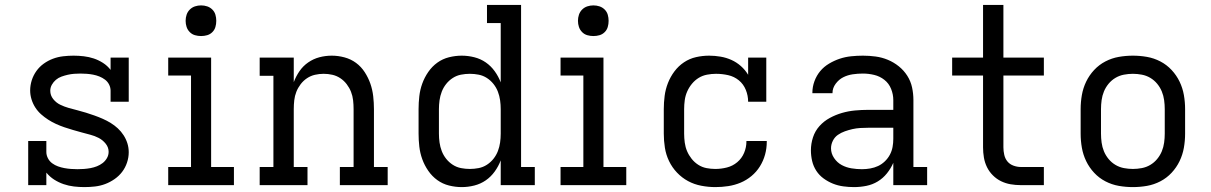

<svg xmlns="http://www.w3.org/2000/svg" viewBox="-20 -755 4940 783"><path d="M324 8Q303 8 281.5 5.5Q260 3 239.5 -4Q219 -11 201 -22.5Q183 -34 169 -51V0H95V-180H169V-135Q169 -122 175.5 -109.5Q182 -97 193 -89Q204 -81 216.5 -76.5Q229 -72 242.5 -69.5Q256 -67 269.5 -66Q283 -65 296 -65Q309 -65 322.5 -66Q336 -67 349.5 -69.5Q363 -72 375.5 -77Q388 -82 398.5 -90Q409 -98 416 -110Q423 -122 423 -136Q423 -154 411 -169Q399 -184 382.5 -192.5Q366 -201 348.5 -205.5Q331 -210 313 -215Q295 -220 277.5 -225Q260 -230 242.5 -236Q225 -242 208.5 -249.5Q192 -257 176.5 -267Q161 -277 147.5 -289Q134 -301 124 -316.5Q114 -332 108.5 -350Q103 -368 103 -386Q103 -407 109.5 -427.5Q116 -448 128.5 -465.5Q141 -483 158.5 -495.5Q176 -508 196 -515.5Q216 -523 237.5 -525.5Q259 -528 280 -528Q301 -528 322 -525.5Q343 -523 362.5 -516.5Q382 -510 400 -498.5Q418 -487 431 -470V-520H505V-340H431V-385Q431 -398 425 -410Q419 -422 408.5 -430Q398 -438 385.5 -443Q373 -448 360 -450.5Q347 -453 334 -454Q321 -455 308 -455Q295 -455 282 -454Q269 -453 256 -450Q243 -447 230.5 -442.5Q218 -438 208 -429.5Q198 -421 191.5 -409.5Q185 -398 185 -385Q185 -366 197 -351Q209 -336 225.5 -328Q242 -320 259.5 -315Q277 -310 295 -305.5Q313 -301 330.5 -295.5Q348 -290 365 -284Q382 -278 399 -270.5Q416 -263 431.5 -253.5Q447 -244 460.5 -231.5Q474 -219 484 -203.5Q494 -188 499.5 -170.5Q505 -153 505 -134Q505 -113 498 -92Q491 -71 478 -54Q465 -37 447 -24.5Q429 -12 409 -4.5Q389 3 367.5 5.5Q346 8 324 8Z M666 0V-74H759V-447H666V-520H841V-74H934V0ZM800 -608Q787 -608 775 -611.5Q763 -615 754 -624Q745 -633 741 -645Q737 -657 737 -670Q737 -683 741 -695Q745 -707 754 -716Q763 -725 775 -729Q787 -733 800 -733Q813 -733 825 -729Q837 -725 846 -716Q855 -707 858.5 -695Q862 -683 862 -670Q862 -657 858.5 -645Q855 -633 846 -624Q837 -615 825 -611.5Q813 -608 800 -608Z M1234 0H1039V-74H1095V-446H1039V-520H1178V-420Q1187 -444 1201.5 -465Q1216 -486 1237 -500.5Q1258 -515 1282.5 -521.5Q1307 -528 1333 -528Q1359 -528 1385 -521Q1411 -514 1432 -498.5Q1453 -483 1467.5 -460.5Q1482 -438 1490.5 -413.5Q1499 -389 1502 -362.5Q1505 -336 1505 -310V-74H1561V0H1366V-74H1422V-310Q1422 -328 1420 -346Q1418 -364 1411.5 -380.5Q1405 -397 1394 -411.5Q1383 -426 1368 -436Q1353 -446 1335.5 -450Q1318 -454 1300 -454Q1282 -454 1264.5 -450Q1247 -446 1232 -436Q1217 -426 1206 -411.5Q1195 -397 1188.5 -380.5Q1182 -364 1180 -346Q1178 -328 1178 -310V-74H1234Z M1863 8Q1837 8 1811 1.5Q1785 -5 1763.5 -20.5Q1742 -36 1726.5 -58.5Q1711 -81 1702 -106Q1693 -131 1690 -157.5Q1687 -184 1687 -210V-310Q1687 -336 1690 -362.5Q1693 -389 1702 -414Q1711 -439 1726.5 -461.5Q1742 -484 1763.5 -499.5Q1785 -515 1811 -521.5Q1837 -528 1863 -528Q1889 -528 1914.5 -521.5Q1940 -515 1961 -500.5Q1982 -486 1997.5 -464.5Q2013 -443 2022 -419V-661H1966V-735H2105V-74H2161V0H2022V-101Q2013 -77 1997.5 -55.5Q1982 -34 1961 -19.5Q1940 -5 1914.5 1.5Q1889 8 1863 8ZM1896 -66Q1914 -66 1932 -69.5Q1950 -73 1965.5 -83Q1981 -93 1992.5 -107.5Q2004 -122 2010.5 -139Q2017 -156 2019.5 -174Q2022 -192 2022 -210V-310Q2022 -328 2019.5 -346Q2017 -364 2010.5 -381Q2004 -398 1992.5 -412.5Q1981 -427 1965.5 -437Q1950 -447 1932 -450.5Q1914 -454 1896 -454Q1878 -454 1860 -450.5Q1842 -447 1826.5 -437Q1811 -427 1799.5 -412.5Q1788 -398 1781.5 -381Q1775 -364 1772.5 -346Q1770 -328 1770 -310V-210Q1770 -192 1772.5 -174Q1775 -156 1781.5 -139Q1788 -122 1799.5 -107.5Q1811 -93 1826.5 -83Q1842 -73 1860 -69.5Q1878 -66 1896 -66Z M2266 0V-74H2359V-447H2266V-520H2441V-74H2534V0ZM2400 -608Q2387 -608 2375 -611.5Q2363 -615 2354 -624Q2345 -633 2341 -645Q2337 -657 2337 -670Q2337 -683 2341 -695Q2345 -707 2354 -716Q2363 -725 2375 -729Q2387 -733 2400 -733Q2413 -733 2425 -729Q2437 -725 2446 -716Q2455 -707 2458.5 -695Q2462 -683 2462 -670Q2462 -657 2458.5 -645Q2455 -633 2446 -624Q2437 -615 2425 -611.5Q2413 -608 2400 -608Z M2897 8Q2869 8 2840 2.5Q2811 -3 2786 -16.5Q2761 -30 2741 -51Q2721 -72 2708.5 -98Q2696 -124 2691.5 -152.5Q2687 -181 2687 -210V-310Q2687 -337 2690.5 -364Q2694 -391 2704 -416.5Q2714 -442 2730.5 -464Q2747 -486 2769.5 -501Q2792 -516 2818.5 -522Q2845 -528 2872 -528Q2895 -528 2918.5 -524Q2942 -520 2963 -510.5Q2984 -501 3001.5 -485.5Q3019 -470 3031 -450V-520H3105V-340H3031Q3031 -365 3021.5 -388.5Q3012 -412 2993 -427.5Q2974 -443 2949.5 -448.5Q2925 -454 2900 -454Q2882 -454 2863.5 -450.5Q2845 -447 2829.5 -437.5Q2814 -428 2802 -413.5Q2790 -399 2782.5 -382Q2775 -365 2772.5 -346.5Q2770 -328 2770 -310V-210Q2770 -192 2772.5 -173.5Q2775 -155 2782 -138.5Q2789 -122 2800.5 -107.5Q2812 -93 2827.5 -83Q2843 -73 2861 -69.5Q2879 -66 2897 -66Q2921 -66 2944.5 -72Q2968 -78 2986.5 -93.5Q3005 -109 3014.5 -131.5Q3024 -154 3024 -178V-180H3107V-177Q3107 -150 3100 -124.5Q3093 -99 3079 -76.5Q3065 -54 3044.5 -37Q3024 -20 3000 -10Q2976 0 2950 4Q2924 8 2897 8Z M3463 8Q3441 8 3419 5Q3397 2 3377 -6Q3357 -14 3339 -27Q3321 -40 3309 -58.5Q3297 -77 3292 -98.5Q3287 -120 3287 -142Q3287 -169 3295.5 -195Q3304 -221 3322 -241Q3340 -261 3364 -274Q3388 -287 3414 -294.5Q3440 -302 3467 -304.5Q3494 -307 3520 -307H3623V-347Q3623 -370 3614 -392.5Q3605 -415 3586.5 -429.5Q3568 -444 3545 -449.5Q3522 -455 3499 -455Q3478 -455 3457.5 -452Q3437 -449 3419 -440Q3401 -431 3388 -413.5Q3375 -396 3375 -376V-375H3293V-377Q3293 -401 3301.5 -424Q3310 -447 3325 -465Q3340 -483 3361 -495.5Q3382 -508 3404.5 -515.5Q3427 -523 3451 -525.5Q3475 -528 3499 -528Q3525 -528 3551 -524.5Q3577 -521 3601 -511Q3625 -501 3645.5 -484.5Q3666 -468 3680 -446Q3694 -424 3699.5 -398.5Q3705 -373 3705 -347V-74H3761V0H3623V-91Q3613 -68 3597 -48Q3581 -28 3559.5 -15Q3538 -2 3513 3Q3488 8 3463 8ZM3495 -65Q3512 -65 3529 -68Q3546 -71 3561 -78Q3576 -85 3588.5 -97Q3601 -109 3609 -124Q3617 -139 3620 -155.5Q3623 -172 3623 -189V-234H3521Q3504 -234 3488 -233Q3472 -232 3456.5 -228.5Q3441 -225 3425.5 -219.5Q3410 -214 3397 -205Q3384 -196 3376.5 -181Q3369 -166 3369 -150Q3369 -129 3381.5 -110.5Q3394 -92 3412.5 -82Q3431 -72 3452.5 -68.5Q3474 -65 3495 -65Z M4237 0H4143Q4122 0 4101.5 -3.5Q4081 -7 4062.5 -16Q4044 -25 4029 -40Q4014 -55 4005 -73.5Q3996 -92 3992.5 -112.5Q3989 -133 3989 -154V-447H3863V-520H3989V-735H4072V-520H4237V-447H4072V-154Q4072 -139 4075.5 -123.5Q4079 -108 4088.5 -96.5Q4098 -85 4113 -79.5Q4128 -74 4143 -74H4237Z M4600 8Q4571 8 4542.5 3Q4514 -2 4488 -15.5Q4462 -29 4442 -50.5Q4422 -72 4409.5 -98Q4397 -124 4392 -152.5Q4387 -181 4387 -210V-310Q4387 -339 4392 -367.5Q4397 -396 4409.5 -422Q4422 -448 4442 -469.5Q4462 -491 4488 -504.5Q4514 -518 4542.5 -523Q4571 -528 4600 -528Q4629 -528 4657.5 -523Q4686 -518 4712 -504.5Q4738 -491 4758 -469.5Q4778 -448 4790.5 -422Q4803 -396 4808 -367.5Q4813 -339 4813 -310V-210Q4813 -181 4808 -152.5Q4803 -124 4790.5 -98Q4778 -72 4758 -50.5Q4738 -29 4712 -15.5Q4686 -2 4657.5 3Q4629 8 4600 8ZM4600 -66Q4618 -66 4636.5 -69.5Q4655 -73 4671 -82.5Q4687 -92 4699 -106.5Q4711 -121 4718 -138Q4725 -155 4727.5 -173.5Q4730 -192 4730 -210V-310Q4730 -328 4727.5 -346.5Q4725 -365 4718 -382Q4711 -399 4699 -413.5Q4687 -428 4671 -437.5Q4655 -447 4636.5 -450.5Q4618 -454 4600 -454Q4582 -454 4563.5 -450.5Q4545 -447 4529 -437.5Q4513 -428 4501 -413.5Q4489 -399 4482 -382Q4475 -365 4472.5 -346.5Q4470 -328 4470 -310V-210Q4470 -192 4472.5 -173.5Q4475 -155 4482 -138Q4489 -121 4501 -106.5Q4513 -92 4529 -82.5Q4545 -73 4563.5 -69.5Q4582 -66 4600 -66Z"/></svg>

Font: Iosevka Etoile
Style: Regular
Weight: 400
Designer: Belleve Invis
Foundry: Belleve Invis
Version: Version 33.2.4